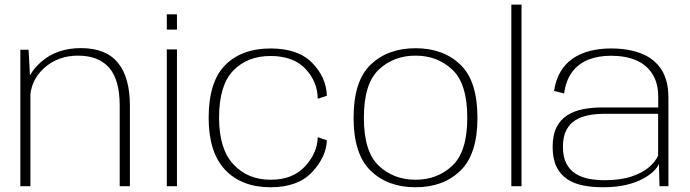

<svg xmlns="http://www.w3.org/2000/svg" viewBox="-20 -805 2984 830"><path d="M68 0H111.5V-445L103.5 -590H68ZM497.5 0H541.5V-348.5Q541.5 -471 489.5 -534Q437.5 -597 330 -597Q225.5 -597 157.5 -537.2Q89.5 -477.5 89.5 -402L110 -373Q110 -456 170 -510.2Q230 -564.5 317 -564.5Q406 -564.5 451.8 -512.2Q497.5 -460 497.5 -348Z M701 0H745V-591.5H701ZM701 -743V-677H745V-743Z M1150 4.5Q1268 4.5 1329.2 -61Q1390.5 -126.5 1393 -198.5L1353.5 -212Q1352.5 -145 1299.2 -86.5Q1246 -28 1150 -28Q1051 -28 989 -94.5Q927 -161 927 -295.5Q927 -436.5 988.2 -499.8Q1049.5 -563 1150 -563Q1247 -563 1299.8 -508Q1352.5 -453 1353.5 -378L1393 -391Q1390.5 -471 1329.5 -533.2Q1268.5 -595.5 1150 -595.5Q1024.5 -595.5 953.2 -523.2Q882 -451 882 -295.5Q882 -146.5 953.2 -71Q1024.5 4.5 1150 4.5Z M1776.5 4.5Q1896 4.5 1970 -66.8Q2044 -138 2044 -296Q2044 -455 1970 -525.8Q1896 -596.5 1776.5 -596.5Q1656.5 -596.5 1582.5 -525.8Q1508.5 -455 1508.5 -296Q1508.5 -138 1582.5 -66.8Q1656.5 4.5 1776.5 4.5ZM1776.5 -28Q1681.5 -28 1617.2 -88.8Q1553 -149.5 1553 -296Q1553 -443 1617.2 -503.8Q1681.5 -564.5 1776.5 -564.5Q1871 -564.5 1935.5 -503.8Q2000 -443 2000 -296Q2000 -149.5 1935.5 -88.8Q1871 -28 1776.5 -28Z M2190.5 0H2234.5V-785H2190.5Z M2586.5 4.5Q2644 4.5 2686.8 -5.8Q2729.5 -16 2759 -32Q2788.5 -48 2805.8 -65.2Q2823 -82.5 2828.5 -96.5L2831 0H2869.5V-383Q2869.5 -457 2839.5 -503.8Q2809.5 -550.5 2754 -573Q2698.5 -595.5 2621.5 -595.5Q2572 -595.5 2530 -584.8Q2488 -574 2456 -552Q2424 -530 2403.2 -495.2Q2382.5 -460.5 2375 -412L2418.5 -401Q2426.5 -457.5 2453.2 -493.5Q2480 -529.5 2522.8 -546.8Q2565.5 -564 2621.5 -564Q2684 -564 2729.5 -544.5Q2775 -525 2800.2 -485.5Q2825.5 -446 2825.5 -384.5V-340.5H2582.5Q2538.5 -340.5 2499.5 -332.8Q2460.5 -325 2431.2 -306Q2402 -287 2385.5 -254Q2369 -221 2369 -170Q2369 -118 2385.8 -84Q2402.5 -50 2432.2 -30.5Q2462 -11 2501.2 -3.2Q2540.5 4.5 2586.5 4.5ZM2594 -26Q2558 -26 2525.5 -32.2Q2493 -38.5 2467.8 -54.5Q2442.5 -70.5 2428 -98.8Q2413.5 -127 2413.5 -171Q2413.5 -214.5 2428.2 -242.5Q2443 -270.5 2468 -285.8Q2493 -301 2524.8 -307Q2556.5 -313 2590 -313H2825V-133Q2815 -108 2786.5 -83Q2758 -58 2710 -42Q2662 -26 2594 -26Z"/></svg>

Font: Anybody SemiExpanded ExtraLight
Style: Regular
Weight: 250
Width: 6
Version: Version 1.113;gftools[0.9.25]